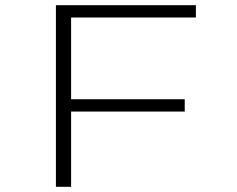

<svg xmlns="http://www.w3.org/2000/svg" viewBox="-20 -720 915 740"><path d="M195.5 0V-700H735V-652.5H254V-337.5H692V-290H254V0Z"/></svg>

Font: Trispace SemiExpanded ExtraLight
Style: Regular
Weight: 200
Width: 6
Designer: Tyler Finck
Foundry: Etcetera Type Company
Version: Version 1.210; ttfautohint (v1.8.3)